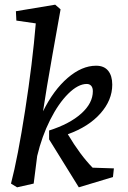

<svg xmlns="http://www.w3.org/2000/svg" viewBox="-20 -790 548 821"><path d="M133 -690 50 -702 48 -742 216 -770 239 -750Q215 -612 204 -554Q178 -408 164 -314Q209 -405 269.5 -457Q330 -509 391 -509Q425 -509 442.5 -487.5Q460 -466 460 -428Q460 -362 409.5 -305Q359 -248 270 -216Q323 -127 376 -73L467 -70L463 -33L317 11L190 -194V-232Q278 -260 327.5 -304.5Q377 -349 377 -400Q377 -415 370 -423Q363 -431 351 -431Q314 -431 272 -389.5Q230 -348 194.5 -277.5Q159 -207 139 -123L124 -5L53 11L27 -5Q56 -116 87.5 -318.5Q119 -521 133 -690Z"/></svg>

Font: Andada Pro Medium
Style: Italic
Weight: 500
Italic angle: -7°
Designer: Carolina Giovagnoli
Foundry: Huerta Tipografica
Version: Version 3.005; ttfautohint (v1.8.4)